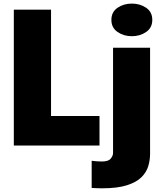

<svg xmlns="http://www.w3.org/2000/svg" viewBox="-20 -790 872 1042"><path d="M55 0V-737.5H257V-160.5H520V0ZM695.5 -593.5Q651 -593.5 617.8 -616.5Q584.5 -639.5 584.5 -682Q584.5 -725 617.8 -747.8Q651 -770.5 695.5 -770.5Q740 -770.5 773.2 -747.8Q806.5 -725 806.5 -682Q806.5 -639.5 773.2 -616.5Q740 -593.5 695.5 -593.5ZM532.5 232Q517.5 232 502.8 231.2Q488 230.5 477.5 230V82.5Q487.5 84 502.2 85.2Q517 86.5 532.5 86.5Q568 86.5 580.8 71Q593.5 55.5 593.5 40.5V-531H794.5V44.5Q794.5 77.5 785 110.5Q775.5 143.5 748.5 171Q721.5 198.5 669.5 215.2Q617.5 232 532.5 232Z"/></svg>

Font: Epilogue Black
Style: Regular
Weight: 900
Designer: Tyler Finck
Foundry: Etcetera Type Co
Version: Version 2.111; ttfautohint (v1.8.3)